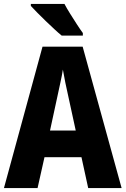

<svg xmlns="http://www.w3.org/2000/svg" viewBox="-20 -1017 635 971"><path d="M426 -66 392 -222H205L170 -66H0L195 -781H398L595 -66ZM326 -527Q318 -562 310.5 -598.5Q303 -635 298 -665Q294 -638 285 -597.5Q276 -557 270 -528L233 -357H363ZM306 -997Q317 -976 334.5 -948Q352 -920 369.5 -893Q387 -866 399 -850V-837H292Q277 -849 255.5 -869Q234 -889 211 -911Q188 -933 168 -953.5Q148 -974 136 -987V-997Z"/></svg>

Font: Noto Sans Malayalam UI Condensed ExtraBold
Style: Regular
Weight: 800
Width: 3
Designer: Jelle Bosma - Monotype Design Team
Foundry: Monotype Imaging Inc.
Version: Version 2.104; ttfautohint (v1.8.4.7-5d5b)